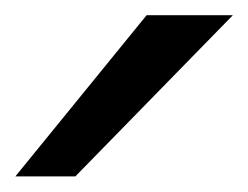

<svg xmlns="http://www.w3.org/2000/svg" viewBox="-20 -801 323 250"><path d="M283.2 -781.2 78.1 -571.3H0L170.9 -781.2Z"/></svg>

Font: Andika Phon
Style: Regular
Weight: 400
Designer: Victor Gaultney, Annie Olsen, Julie Remington, Don Collingsworth, Eric Hays, Becca Hirsbrunner
Foundry: SIL International
Version: Version 5.000